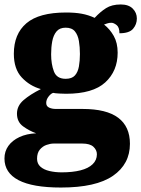

<svg xmlns="http://www.w3.org/2000/svg" viewBox="-34 -607 633 860"><path d="M239 233Q112 233 49 200Q-14 167 -14 103Q-14 71 3.5 46.5Q21 22 53 7Q85 -8 128 -10Q97 -21 69.5 -41Q42 -61 42 -98Q42 -133 71.5 -158.5Q101 -184 149 -208Q99 -222 63.5 -260Q28 -298 28 -366Q28 -455 84.5 -503Q141 -551 262 -551Q302 -551 332 -545.5Q362 -540 390 -527Q415 -554 441 -570.5Q467 -587 507 -587Q542 -587 560.5 -568.5Q579 -550 579 -524Q579 -498 562 -478Q545 -458 501 -458Q501 -485 488 -495Q475 -505 465 -505Q454 -505 446 -502Q438 -499 432 -497Q458 -477 475.5 -446Q493 -415 493 -371Q493 -289 437.5 -238Q382 -187 262 -187Q252 -187 232 -188Q212 -189 204 -191Q194 -188 183.5 -174.5Q173 -161 173 -146Q173 -131 186 -125Q199 -119 216 -119H336Q443 -119 495.5 -79.5Q548 -40 548 37Q548 128 472 180.5Q396 233 239 233ZM242 165Q291 165 326.5 156Q362 147 381 128.5Q400 110 400 84Q400 65 384.5 50.5Q369 36 335 36H206Q192 36 174.5 42Q157 48 144.5 63Q132 78 132 104Q132 126 147 139.5Q162 153 187.5 159Q213 165 242 165ZM260 -254Q288 -254 301.5 -269Q315 -284 319.5 -309.5Q324 -335 324 -365Q324 -396 319.5 -423Q315 -450 301.5 -466.5Q288 -483 260 -483Q233 -483 219 -466Q205 -449 200 -422Q195 -395 195 -364Q195 -320 207.5 -287Q220 -254 260 -254Z"/></svg>

Font: Noto Serif Tibetan Black
Style: Regular
Weight: 900
Version: Version 2.103